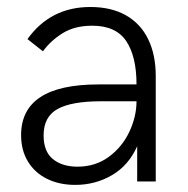

<svg xmlns="http://www.w3.org/2000/svg" viewBox="-20 -516 536 546"><path d="M40 -131.8Q40 -275.9 259.8 -275.9H368.2Q368.2 -355.5 338.9 -399.2Q309.6 -442.9 242.2 -442.9Q192.9 -442.9 158.7 -421.9Q124.5 -400.9 102.1 -370.1L58.1 -404.8Q123.5 -496.1 236.8 -496.1Q296.9 -496.1 338.6 -472.2Q380.4 -448.2 401.6 -404.1Q422.9 -359.9 422.9 -299.8V0H370.1V-100.1Q345.7 -45.4 298.3 -17.8Q251 9.8 193.8 9.8Q148.9 9.8 114 -7.3Q79.1 -24.4 59.6 -56.4Q40 -88.4 40 -131.8ZM368.2 -228H267.1Q183.6 -228 143.8 -206.1Q104 -184.1 104 -130.9Q104 -85 130.6 -63.5Q157.2 -42 200.2 -42Q251.5 -42 289.6 -70.1Q327.6 -98.1 347.9 -141.4Q368.2 -184.6 368.2 -228Z"/></svg>

Font: Acari Sans Light
Style: Regular
Weight: 300
Designer: Alfredo Marco Pradil and Stefan Peev
Foundry: Hanken Design Co.
Version: Version 1.045;January 11, 2019;FontCreator 11.5.0.2425 64-bi